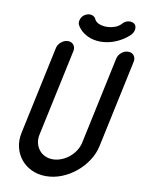

<svg xmlns="http://www.w3.org/2000/svg" viewBox="-95 -951 768 1016"><g transform="rotate(10 288.5 -442.5)"><path d="M401 -835Q425 -835 447 -843Q469 -851 485 -870Q500 -884 520 -884Q535 -884 546 -875Q557 -863 553 -843Q549 -827 536 -814Q505 -785 465 -768.5Q425 -752 383 -752Q344 -752 311 -768.5Q278 -785 260 -814Q251 -827 255 -843Q259 -863 276 -875Q291 -884 304 -884Q323 -884 334 -870Q341 -851 360 -843Q379 -835 401 -835ZM152 -211Q147 -187 152 -166Q157 -145 169.5 -129Q182 -113 201 -104Q220 -95 243 -95Q266 -95 289 -104Q312 -113 331 -128.5Q350 -144 363.5 -165Q377 -186 382 -209L482 -678Q486 -697 502.5 -711Q519 -725 539 -725Q559 -725 569.5 -711Q580 -697 576 -678L476 -209Q467 -166 442.5 -128.5Q418 -91 383.5 -62.5Q349 -34 307.5 -17.5Q266 -1 223 -1Q181 -1 146.5 -17Q112 -33 89 -61Q66 -89 57 -126Q48 -163 57 -205L158 -678Q162 -697 179 -711Q196 -725 216 -725Q235 -725 245.5 -711Q256 -697 252 -678Z"/></g></svg>

Font: VDS
Style: Italic
Weight: 400
Designer: artmaker
Foundry: artmaker
Version: Version 1.000 2009 initial release